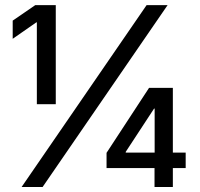

<svg xmlns="http://www.w3.org/2000/svg" viewBox="-20 -748 799 768"><path d="M203.1 -727.5V-331.1H127.4V-658.7H125.5L30.8 -592.8V-665.5L121.1 -727.5ZM66.4 0 566.4 -727.5H650.4L150.4 0ZM406.2 -75.7V-136.7L576.2 -396.5H625.5V-313.5H596.2L482.9 -140.6V-137.7H722.7V-75.7ZM598.1 0V-93.8L598.6 -121.6V-396.5H671.4V0Z"/></svg>

Font: Inter 24pt
Style: Regular
Weight: 400
Designer: Rasmus Andersson
Foundry: rsms
Version: Version 4.001;git-66647c0bb